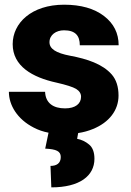

<svg xmlns="http://www.w3.org/2000/svg" viewBox="-20 -558 553 813"><path d="M171.4 71.3C218.3 73.7 237.3 82 237.3 106.9C237.3 133.8 219.2 144.5 193.8 144.5L197.3 235.4C316.9 235.4 379.9 187 379.9 114.3C379.9 86.4 372.1 65.9 356.9 53.7C341.8 41 324.7 33.2 306.6 29.8L311 5.4C334 2 354.5 -3.9 373.5 -11.7C442.4 -39.6 481.9 -91.3 481.9 -153.3C481.9 -190.9 472.2 -220.7 453.1 -242.7C414.1 -287.1 348.6 -308.6 277.8 -321.8C215.8 -333.5 189.5 -351.6 189.5 -379.4C189.5 -410.2 217.3 -429.7 251 -429.7C299.3 -429.7 317.9 -406.7 317.9 -366.2H482.4C482.4 -417 461.9 -458.5 420.4 -490.2C378.9 -522 322.3 -538.1 251.5 -538.1C113.3 -538.1 33.7 -460.4 33.7 -371.1C33.7 -278.3 116.2 -230.5 219.7 -208C260.3 -198.7 288.1 -189.9 302.2 -181.6C316.4 -172.9 323.2 -161.6 323.2 -148.4C323.2 -119.1 299.8 -99.1 255.4 -99.1C206.5 -99.1 172.9 -120.6 170.9 -169.4H17.6C17.6 -112.8 53.2 -53.2 123 -17.6C141.6 -7.8 162.6 -0.5 185.5 3.9Z"/></svg>

Font: Vazirmatn Black
Style: Regular
Weight: 900
Designer: Saber Rastikerdar
Foundry: Saber Rastikerdar
Version: Version 33.003